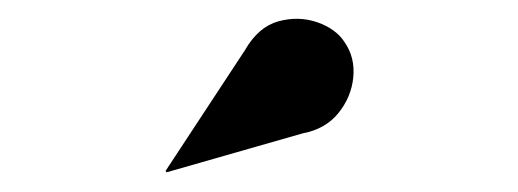

<svg xmlns="http://www.w3.org/2000/svg" viewBox="-20 -1023 540 200"><path d="M153.5 -843.5 152.5 -845 235 -970.5Q249 -995 270 -1000.8Q291 -1006.5 310.5 -999.8Q330 -993 339 -979Q350 -963 348 -942.5Q346 -922 332.5 -905.2Q319 -888.5 295 -884Z"/></svg>

Font: Bodoni Moda 96pt
Style: Bold
Weight: 700
Version: Version 2.005